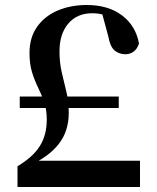

<svg xmlns="http://www.w3.org/2000/svg" viewBox="-20 -748 629 768"><path d="M59 -316V-362H455V-316ZM50 0V-83Q112 -120 139.5 -164Q167 -208 167 -269Q167 -310 156.5 -340Q146 -370 132 -398.5Q118 -427 108 -459.5Q98 -492 98 -536Q98 -598 128.5 -641Q159 -684 211 -706Q263 -728 327 -728Q413 -728 468 -686.5Q523 -645 536 -574Q529 -552 514.5 -541.5Q500 -531 482 -531Q457 -531 439 -545.5Q421 -560 413 -603L385 -707L457 -665Q423 -681 398.5 -688Q374 -695 349 -695Q288 -695 253 -653.5Q218 -612 218 -543Q218 -496 227.5 -456.5Q237 -417 246 -379Q255 -341 255 -296Q255 -223 214.5 -171.5Q174 -120 92 -83L119 -120V-105H540V0Z"/></svg>

Font: Noto Serif TC
Style: Bold
Weight: 700
Designer: Ryoko NISHIZUKA 西塚涼子 (kana & ideographs); Frank Grießhammer (Latin, Greek & Cyrillic); Wenlong ZHANG 张文龙 (bopomofo); San
Foundry: Adobe
Version: Version 2.002-H1;hotconv 1.1.0;makeotfexe 2.6.0